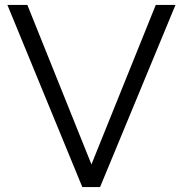

<svg xmlns="http://www.w3.org/2000/svg" viewBox="-20 -759 742 779"><path d="M314 0H386L692 -739H612L351 -92L91 -739H10Z"/></svg>

Font: Involve
Style: Regular
Weight: 400
Designer: Stefan Peev
Foundry: Context Ltd.
Version: Version 1.001